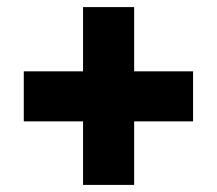

<svg xmlns="http://www.w3.org/2000/svg" viewBox="-20 -606 611 541"><path d="M358 -405H524V-264H358V-85H214V-264H47V-405H214V-586H358Z"/></svg>

Font: Outfit Extra Bold
Style: Regular
Weight: 800
Designer: Rodrigo Fuenzalida
Foundry: fragTYPE
Version: Version 1.000